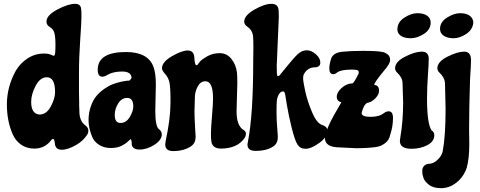

<svg xmlns="http://www.w3.org/2000/svg" viewBox="-20 -763 2512 1004"><path d="M394 -210 395 -186V-182Q395 -129 427 -107Q442 -95 442 -81Q442 -67 435 -57Q413 -25 380 -6Q336 20 303 20Q270 20 267 -12Q265 -37 257 -37L250 -33Q216 14 160 14Q119 14 89.5 -7Q60 -28 45 -64Q16 -132 16 -217Q16 -308 62 -392Q85 -432 124 -457.5Q163 -483 210 -483Q232 -483 246 -477L260 -471Q267 -471 268.5 -487Q270 -503 270 -528.5Q270 -554 268 -570.5Q266 -587 263 -595Q260 -603 256 -608Q250 -616 236 -625Q223 -634 223 -650Q223 -683 279.5 -713Q336 -743 373 -743Q401 -743 404 -718Q406 -708 406 -678Q406 -648 399.5 -556Q393 -464 393 -380V-280L394 -229ZM186 -164Q223 -164 245.5 -206Q268 -248 268 -281Q268 -359 225 -359Q190 -359 166.5 -314.5Q143 -270 143 -230Q143 -168 186 -164Z M580 -162Q580 -120 610 -120Q640 -120 658.5 -151Q677 -182 677 -206Q677 -251 645 -251Q616 -251 598 -222Q580 -193 580 -162ZM795 -321 792 -182Q792 -99 813 -86Q826 -76 826 -60Q826 -31 787.5 -6Q749 19 709 19Q689 19 679 10.5Q669 2 669 -8Q669 -35 662 -35Q661 -35 649.5 -23.5Q638 -12 615.5 -0.5Q593 11 558.5 11Q524 11 497.5 -6Q471 -23 461 -50Q443 -95 443 -134Q443 -173 455 -207Q467 -241 485 -262Q503 -283 527 -299.5Q551 -316 572 -323.5Q593 -331 615 -336Q646 -342 658 -342L668 -355Q667 -389 618.5 -389Q570 -389 539 -370Q527 -362 515 -362Q491 -362 491 -398Q491 -491 639 -491Q753 -491 782 -415Q795 -381 795 -321Z M999 -255 997 -180Q997 -150 1000 -99L1003 -48Q1003 -15 980 1Q943 27 885 27Q844 27 844 -8L846 -24Q871 -141 871.5 -222Q872 -303 866.5 -330Q861 -357 844 -375.5Q827 -394 827 -406Q827 -439 879 -469Q931 -499 961.5 -499Q992 -499 996 -466Q998 -422 1007 -422Q1010 -422 1014 -425Q1018 -432 1026.5 -442Q1035 -452 1063.5 -468.5Q1092 -485 1129 -485Q1166 -485 1190 -455Q1214 -425 1219 -384Q1221 -367 1221 -328L1217 -180Q1217 -112 1248 -87Q1266 -78 1266 -64.5Q1266 -51 1258 -40Q1220 14 1134 14Q1093 13 1086 -19Q1083 -33 1083 -62.5Q1083 -92 1088.5 -155.5Q1094 -219 1094 -249Q1094 -338 1054 -338Q1028 -338 1013.5 -310Q999 -282 999 -255Z M1438 -675 1427 -418Q1427 -388 1428 -376.5Q1429 -365 1433.5 -365Q1438 -365 1442 -369Q1446 -373 1482.5 -418.5Q1519 -464 1539.5 -482Q1560 -500 1584 -500Q1608 -500 1631.5 -479.5Q1655 -459 1655 -435.5Q1655 -412 1627 -411Q1589 -411 1569 -375Q1565 -368 1565 -353Q1565 -338 1576 -286.5Q1587 -235 1612 -176Q1637 -117 1666 -109Q1692 -100 1692 -81Q1692 -46 1649.5 -15.5Q1607 15 1578.5 15Q1550 15 1536 -6.5Q1522 -28 1505.5 -94Q1489 -160 1480 -215L1471 -270Q1468 -285 1460 -285Q1447 -285 1438 -269Q1429 -253 1427.5 -235Q1426 -217 1426 -176.5Q1426 -136 1429.5 -95.5Q1433 -55 1433 -47Q1433 -14 1410 2Q1376 26 1316 26Q1274 26 1274 -8L1277 -25Q1304 -166 1304 -437Q1305 -473 1305 -516.5Q1305 -560 1303 -575.5Q1301 -591 1293 -603.5Q1285 -616 1271 -625.5Q1257 -635 1257 -650Q1257 -682 1310 -712.5Q1363 -743 1399.5 -743Q1436 -743 1437 -707Q1438 -695 1438 -675Z M1937 -320Q1937 -318 1942.5 -318Q1948 -318 1955 -311.5Q1962 -305 1962 -287Q1962 -269 1943 -249Q1924 -229 1901 -225Q1898 -225 1890.5 -217Q1883 -209 1877 -192Q1871 -175 1871 -172Q1871 -152 1917.5 -152Q1964 -152 1988 -172Q2001 -181 2012 -181Q2035 -181 2035 -146Q2035 -102 2021 -60L2017 -46Q2010 -26 1992 -13Q1974 0 1959 3L1945 6Q1903 12 1842 12L1739 7Q1679 2 1679 -42Q1679 -60 1688 -78Q1701 -120 1749 -200L1765 -228Q1741 -234 1741 -257Q1741 -280 1766.5 -303Q1792 -326 1822 -327Q1829 -327 1848 -364L1854 -376Q1856 -380 1856 -385Q1856 -390 1853 -394Q1847 -399 1819 -399Q1762 -399 1743 -384Q1732 -375 1723 -375Q1702 -375 1702 -405Q1702 -426 1712 -458Q1724 -488 1770.5 -492.5Q1817 -497 1875.5 -497Q1934 -497 1956 -494.5Q1978 -492 1986 -490Q1994 -488 2007 -478.5Q2020 -469 2020 -449Q2020 -429 1987 -392Q1937 -331 1937 -320Z M2085 -327Q2085 -343 2077.5 -357Q2070 -371 2058 -382Q2046 -393 2046 -406Q2046 -440 2098 -466.5Q2150 -493 2185.5 -493Q2221 -493 2222 -457Q2222 -432 2217.5 -367.5Q2213 -303 2213 -248Q2213 -115 2237 -81Q2251 -73 2251 -56Q2251 -23 2214.5 -4Q2178 15 2132 15Q2071 15 2071 -26Q2071 -28 2074 -49Q2088 -129 2088 -228ZM2232 -645Q2232 -608 2196.5 -585.5Q2161 -563 2128 -563Q2095 -563 2076.5 -575.5Q2058 -588 2058 -609Q2058 -647 2094 -670.5Q2130 -694 2162.5 -694Q2195 -694 2213.5 -681Q2232 -668 2232 -645Z M2433 -90 2434 -11Q2434 65 2421 113Q2404 163 2366.5 192Q2329 221 2287 221Q2245 221 2222 202.5Q2199 184 2194 166L2189 148Q2188 143 2188 130Q2188 117 2195.5 107Q2203 97 2218 94Q2244 94 2263 77Q2282 60 2288.5 46Q2295 32 2295 28Q2310 -51 2310 -194L2307 -327Q2306 -343 2298.5 -357Q2291 -371 2279 -382Q2267 -393 2267 -406Q2267 -440 2319.5 -466.5Q2372 -493 2407.5 -493Q2443 -493 2443 -448Q2443 -423 2438 -349Q2433 -193 2433 -90ZM2455 -645Q2452 -608 2418 -585.5Q2384 -563 2352 -563Q2320 -563 2300.5 -576Q2281 -589 2281 -612Q2281 -648 2317.5 -671Q2354 -694 2386 -694Q2418 -694 2436 -681Q2454 -668 2455 -645Z"/></svg>

Font: Chicle
Style: Regular
Weight: 400
Designer: Angel Koziupa and Alejandro Paul
Foundry: Angel Koziupa and Alejandro Paul
Version: Version 1.000